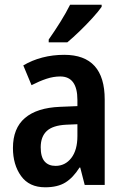

<svg xmlns="http://www.w3.org/2000/svg" viewBox="-20 -786 528 816"><path d="M253 -553Q425 -553 425 -363V0H340L321 -74H318Q291 -31 258 -10.5Q225 10 172 10Q104 10 69.5 -38Q35 -86 35 -157Q35 -241 86 -284.5Q137 -328 235 -332L309 -335V-361Q309 -461 236 -461Q207 -461 177 -451Q147 -441 114 -424L79 -508Q116 -530 160 -541.5Q204 -553 253 -553ZM261 -256Q204 -253 178.5 -229Q153 -205 153 -160Q153 -119 169.5 -100Q186 -81 216 -81Q257 -81 283 -114.5Q309 -148 309 -208V-258ZM412 -757Q398 -737 372.5 -709Q347 -681 318 -653Q289 -625 266 -606H187V-618Q213 -655 237 -693.5Q261 -732 278 -766H412Z"/></svg>

Font: Noto Sans Myanmar Condensed SemiBold
Style: Regular
Weight: 600
Width: 3
Designer: Monotype Design Team
Foundry: Monotype Imaging Inc.
Version: Version 2.107; ttfautohint (v1.8.4.7-5d5b)